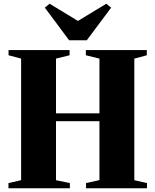

<svg xmlns="http://www.w3.org/2000/svg" viewBox="-20 -1012 835 1032"><path d="M93.5 -43.5V-697L26 -715V-743H354V-715L281 -697V-403H514.5V-697L441.5 -715V-743H769V-715L702 -697V-43.5L770 -28V0H442.5V-28L514.5 -44V-360.5H281V-43.5L355.5 -28V0H25.5V-28ZM351.5 -795.5 221 -971 246.5 -992 399 -899.5 551.5 -992 577.5 -971 446.5 -795.5Z"/></svg>

Font: Merriweather 120pt Black
Style: Regular
Weight: 900
Designer: Eben Sorkin
Foundry: Eben Sorkin
Version: Version 2.100